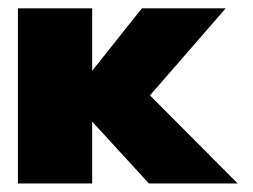

<svg xmlns="http://www.w3.org/2000/svg" viewBox="-20 -430 594 450"><path d="M331.5 -206.5 537 0H329L196 -145V0H22V-410.5H196V-264L312.5 -410.5H509Z"/></svg>

Font: League Spartan Thin ExtraBold
Style: Regular
Weight: 800
Version: Version 2.002